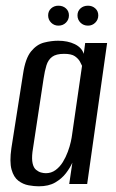

<svg xmlns="http://www.w3.org/2000/svg" viewBox="-20 -646 406 674"><path d="M116 8Q100 8 80.5 4.5Q61 1 44.5 -11.5Q28 -24 20.5 -51Q13 -78 20 -126L61 -387Q69 -441 89 -465.5Q109 -490 134.5 -496.5Q160 -503 184 -503Q218 -503 242.5 -491Q267 -479 274 -457L279 -495H356L286 0H223L234 -75Q226 -57 211.5 -38Q197 -19 174 -5.5Q151 8 116 8ZM141 -38Q160 -38 175 -49Q190 -60 200.5 -77Q211 -94 218 -113Q225 -132 228.5 -148Q232 -164 233 -173L268 -415Q266 -420 260.5 -430Q255 -440 243 -448.5Q231 -457 205 -457Q177 -457 163 -446.5Q149 -436 143 -416.5Q137 -397 133 -370L94 -113Q91 -88 94.5 -72.5Q98 -57 106.5 -50Q115 -43 124 -40.5Q133 -38 141 -38ZM185 -556Q170 -556 159.5 -566.5Q149 -577 149 -592Q149 -607 159.5 -616.5Q170 -626 185 -626Q201 -626 211.5 -616.5Q222 -607 222 -592Q222 -577 211.5 -566.5Q201 -556 185 -556ZM289 -556Q273 -556 262.5 -566.5Q252 -577 252 -592Q252 -607 262.5 -616.5Q273 -626 289 -626Q304 -626 314.5 -616.5Q325 -607 325 -592Q325 -577 314.5 -566.5Q304 -556 289 -556Z"/></svg>

Font: Alumni Sans Medium
Style: Italic
Weight: 500
Italic angle: -8°
Designer: Robert E. Leuschke
Foundry: Robert E. Leuschke
Version: Version 1.016